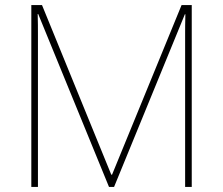

<svg xmlns="http://www.w3.org/2000/svg" viewBox="-20 -734 877 754"><path d="M408 0H428L706 -678H708C707 -645 707 -622 707 -602V0H733V-714H693L420 -48H417L145 -714H103V0H129V-596C129 -626 129 -646 128 -679H130Z"/></svg>

Font: Noto Sans Devanagari UI Thin
Style: Regular
Weight: 100
Designer: Jelle Bosma - Monotype Design Team
Foundry: Monotype Imaging Inc.
Version: Version 2.004